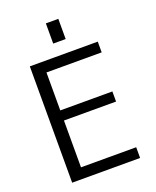

<svg xmlns="http://www.w3.org/2000/svg" viewBox="-168 -1035 923 1133"><g transform="rotate(-20 293.5 -468.5)"><path d="M165 -663.1V-424.8H492.2V-361.3H165V-67.4H511.7V0H85V-730.5H511.7V-663.1ZM260.7 -809.6V-936.5H338.9V-809.6Z"/></g></svg>

Font: Mgen+ 1c regular
Style: Regular
Weight: 400
Designer: [Source Han Sans]
Ryoko NISHIZUKA  (kana & ideographs); Paul D. Hunt (Latin, Greek & Cyrillic); Wenlong ZHANG  (bopomofo
Version: Version 1.059.20150602